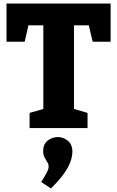

<svg xmlns="http://www.w3.org/2000/svg" viewBox="-20 -727 665 1090"><path d="M148 0V-86L256 -117L226 -74V-609L260 -583H111L149 -616L120 -490H17V-707H608V-490H506L478 -609L515 -583H365L400 -609V-74L371 -117L477 -86V0ZM269 343 214 306Q238 268 247 250Q256 232 256 218Q256 205 248.5 193.5Q241 182 233 167Q225 152 225 130Q225 91 251 71Q277 51 308 51Q339 51 365 72Q391 93 391 135Q391 176 364 226Q337 276 269 343Z"/></svg>

Font: Bitter Thin ExtraBold
Style: Regular
Weight: 800
Version: Version 3.020